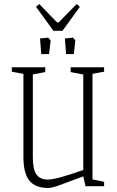

<svg xmlns="http://www.w3.org/2000/svg" viewBox="-20 -930 586 959"><path d="M97 -145V-561L39 -572V-594H206V-570L144 -558V-144Q144 -83 162.5 -58Q181 -33 218 -33Q262 -33 396 -81V-558L333 -570V-594H500V-572L442 -561V-34L500 -22V0H407L396 -49L374 -41Q317 -19 277.5 -5Q238 9 222 9Q157 9 127 -27.5Q97 -64 97 -145ZM180 -738 221 -742 233 -728 225 -660H186ZM304 -738 345 -742 356 -728 349 -660H310ZM160 -896 176 -910 265 -818H273L363 -910L379 -896L292 -776H247Z"/></svg>

Font: Grenze ExtraLight
Style: Regular
Weight: 275
Designer: Renata Polastri
Foundry: Omnibus-Type
Version: Version 1.002; ttfautohint (v1.8)